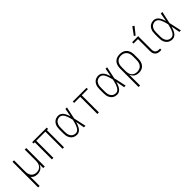

<svg xmlns="http://www.w3.org/2000/svg" viewBox="285 -2223 3893 3893"><g transform="rotate(-45 2232.0 -276.0)"><path d="M91 205H134V-56Q150 -34 172.5 -19Q195 -4 221.5 2Q248 8 274 8Q311 8 346 -4.5Q381 -17 405.5 -44.5Q430 -72 442 -106V0H486V-530H442V-210Q442 -177 434.5 -144Q427 -111 406 -83.5Q385 -56 353.5 -43.5Q322 -31 288 -31Q255 -31 223 -43.5Q191 -56 170 -83.5Q149 -111 141.5 -144Q134 -177 134 -210V-530H91Z M690 0H734V-491H995V0H1038V-491H1073V-530H655V-491H690Z M1409 8Q1443 8 1473 -11.5Q1503 -31 1521.5 -60.5Q1540 -90 1552.5 -122.5Q1565 -155 1575 -188Q1584 -141 1592.5 -94Q1601 -47 1610 0H1654Q1639 -67 1625.5 -134.5Q1612 -202 1596 -268Q1611 -334 1624 -399.5Q1637 -465 1652 -530H1608Q1600 -485 1591.5 -439.5Q1583 -394 1575 -349Q1565 -381 1552 -412.5Q1539 -444 1520.5 -472.5Q1502 -501 1472 -519.5Q1442 -538 1409 -538Q1376 -538 1345 -528.5Q1314 -519 1290 -497Q1266 -475 1251.5 -445.5Q1237 -416 1232 -384Q1227 -352 1227 -320V-210Q1227 -178 1232 -146Q1237 -114 1251.5 -85Q1266 -56 1290 -33.5Q1314 -11 1345 -1.5Q1376 8 1409 8ZM1409 -31Q1383 -31 1358.5 -39.5Q1334 -48 1316 -67Q1298 -86 1287.5 -110Q1277 -134 1273.5 -159.5Q1270 -185 1270 -210V-320Q1270 -346 1273.5 -371.5Q1277 -397 1287.5 -420.5Q1298 -444 1316 -463Q1334 -482 1358.5 -490.5Q1383 -499 1409 -499Q1438 -499 1463 -480.5Q1488 -462 1502 -436Q1516 -410 1526.5 -382.5Q1537 -355 1544.5 -326Q1552 -297 1559 -269Q1552 -239 1544.5 -210Q1537 -181 1527 -152.5Q1517 -124 1502.5 -97Q1488 -70 1463.5 -50.5Q1439 -31 1409 -31Z M1994 0H2038V-491H2214V-530H1819V-491H1994Z M2561 8Q2595 8 2625 -11.5Q2655 -31 2673.5 -60.5Q2692 -90 2704.5 -122.5Q2717 -155 2727 -188Q2736 -141 2744.5 -94Q2753 -47 2762 0H2806Q2791 -67 2777.5 -134.5Q2764 -202 2748 -268Q2763 -334 2776 -399.5Q2789 -465 2804 -530H2760Q2752 -485 2743.5 -439.5Q2735 -394 2727 -349Q2717 -381 2704 -412.5Q2691 -444 2672.5 -472.5Q2654 -501 2624 -519.5Q2594 -538 2561 -538Q2528 -538 2497 -528.5Q2466 -519 2442 -497Q2418 -475 2403.5 -445.5Q2389 -416 2384 -384Q2379 -352 2379 -320V-210Q2379 -178 2384 -146Q2389 -114 2403.5 -85Q2418 -56 2442 -33.5Q2466 -11 2497 -1.5Q2528 8 2561 8ZM2561 -31Q2535 -31 2510.5 -39.5Q2486 -48 2468 -67Q2450 -86 2439.5 -110Q2429 -134 2425.5 -159.5Q2422 -185 2422 -210V-320Q2422 -346 2425.5 -371.5Q2429 -397 2439.5 -420.5Q2450 -444 2468 -463Q2486 -482 2510.5 -490.5Q2535 -499 2561 -499Q2590 -499 2615 -480.5Q2640 -462 2654 -436Q2668 -410 2678.5 -382.5Q2689 -355 2696.5 -326Q2704 -297 2711 -269Q2704 -239 2696.5 -210Q2689 -181 2679 -152.5Q2669 -124 2654.5 -97Q2640 -70 2615.5 -50.5Q2591 -31 2561 -31Z M2971 205H3014V-106Q3027 -72 3051.5 -44Q3076 -16 3111 -4Q3146 8 3183 8Q3216 8 3248 -1Q3280 -10 3305.5 -31.5Q3331 -53 3346.5 -82.5Q3362 -112 3368 -144.5Q3374 -177 3374 -210V-320Q3374 -354 3367 -387.5Q3360 -421 3342.5 -450.5Q3325 -480 3297.5 -500.5Q3270 -521 3236.5 -529.5Q3203 -538 3169 -538Q3135 -538 3102.5 -529.5Q3070 -521 3043 -500Q3016 -479 2999.5 -449.5Q2983 -420 2977 -387Q2971 -354 2971 -320ZM3169 -31Q3135 -31 3103 -43.5Q3071 -56 3050 -83Q3029 -110 3021.5 -143Q3014 -176 3014 -210V-320Q3014 -354 3022 -387Q3030 -420 3050.5 -447Q3071 -474 3103 -486.5Q3135 -499 3169 -499Q3203 -499 3236 -487Q3269 -475 3291 -448Q3313 -421 3321.5 -387.5Q3330 -354 3330 -320V-210Q3330 -176 3321.5 -142.5Q3313 -109 3291 -82Q3269 -55 3236 -43Q3203 -31 3169 -31Z M3793 0H3831V-39H3793Q3766 -39 3740.5 -51.5Q3715 -64 3704.5 -90Q3694 -116 3694 -143V-530H3521V-491H3650V-143Q3650 -114 3658.5 -86Q3667 -58 3688 -37Q3709 -16 3737 -8Q3765 0 3793 0ZM3666 -574 3791 -731 3753 -757 3635 -595Z M4145 8Q4179 8 4209 -11.5Q4239 -31 4257.5 -60.5Q4276 -90 4288.5 -122.5Q4301 -155 4311 -188Q4320 -141 4328.5 -94Q4337 -47 4346 0H4390Q4375 -67 4361.5 -134.5Q4348 -202 4332 -268Q4347 -334 4360 -399.5Q4373 -465 4388 -530H4344Q4336 -485 4327.5 -439.5Q4319 -394 4311 -349Q4301 -381 4288 -412.5Q4275 -444 4256.5 -472.5Q4238 -501 4208 -519.5Q4178 -538 4145 -538Q4112 -538 4081 -528.5Q4050 -519 4026 -497Q4002 -475 3987.5 -445.5Q3973 -416 3968 -384Q3963 -352 3963 -320V-210Q3963 -178 3968 -146Q3973 -114 3987.5 -85Q4002 -56 4026 -33.5Q4050 -11 4081 -1.5Q4112 8 4145 8ZM4145 -31Q4119 -31 4094.5 -39.5Q4070 -48 4052 -67Q4034 -86 4023.5 -110Q4013 -134 4009.5 -159.5Q4006 -185 4006 -210V-320Q4006 -346 4009.5 -371.5Q4013 -397 4023.5 -420.5Q4034 -444 4052 -463Q4070 -482 4094.5 -490.5Q4119 -499 4145 -499Q4174 -499 4199 -480.5Q4224 -462 4238 -436Q4252 -410 4262.5 -382.5Q4273 -355 4280.5 -326Q4288 -297 4295 -269Q4288 -239 4280.5 -210Q4273 -181 4263 -152.5Q4253 -124 4238.5 -97Q4224 -70 4199.5 -50.5Q4175 -31 4145 -31Z"/></g></svg>

Font: Iosevka Sparkle Extralight
Style: Regular
Weight: 200
Designer: Belleve Invis
Foundry: Belleve Invis
Version: Version 4.5.0; ttfautohint (v1.8.3)